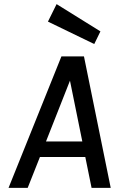

<svg xmlns="http://www.w3.org/2000/svg" viewBox="-20 -913 579 933"><path d="M21.5 0 278.5 -639H388L518 0H425L394.5 -150H174L114.5 0ZM203.5 -225.5H380L320 -521ZM438 -699 213 -808 255 -893 468 -760.5Z"/></svg>

Font: Karla Medium
Style: Italic
Weight: 500
Italic angle: -8°
Designer: Jonathan Pinhorn
Version: Version 2.001